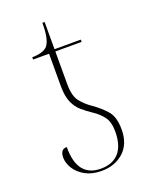

<svg xmlns="http://www.w3.org/2000/svg" viewBox="-129 -725 622 803"><g transform="rotate(-20 182.5 -323.5)"><path d="M183 10Q141 10 111 -6.5Q81 -23 65.5 -48Q50 -73 50 -97Q50 -114 56.5 -124Q63 -134 79 -134Q79 -65 105.5 -32.5Q132 0 183 0Q236 0 264 -32Q292 -64 292 -126Q292 -168 275 -191Q258 -214 232 -231Q208 -247 187.5 -264.5Q167 -282 155 -309.5Q143 -337 143 -382V-526H72V-536Q121 -537 140 -557Q150 -569 155.5 -592.5Q161 -616 161 -657H171V-536H288V-526H171V-380Q171 -328 190.5 -303Q210 -278 240 -258Q274 -234 297 -207Q320 -180 320 -125Q320 -60 281 -25Q242 10 183 10Z"/></g></svg>

Font: Noto Serif Display SemiCondensed Thin
Style: Regular
Weight: 100
Width: 4
Designer: Monotype Design Team
Foundry: Monotype Imaging Inc.
Version: Version 2.009